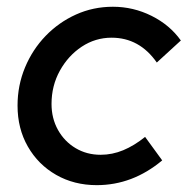

<svg xmlns="http://www.w3.org/2000/svg" viewBox="-20 -539 556 569"><path d="M266.7 9.7Q199.7 9.7 146.3 -20.8Q93 -51.3 62.5 -104.7Q32 -158 32 -226Q32 -286 54.2 -339.2Q76.3 -392.3 115.3 -432.7Q154.3 -473 205.3 -496Q256.3 -519 314.7 -519Q375 -519 429.2 -492Q483.3 -465 516 -419L444.7 -353.7Q393.3 -427.3 310.7 -427.3Q262.7 -427.3 222.3 -400.7Q182 -374 157.3 -329.3Q132.7 -284.7 132.7 -231Q132.7 -188.3 151.8 -154Q171 -119.7 204 -100Q237 -80.3 278.3 -80.3Q312.7 -80.3 345.2 -93.8Q377.7 -107.3 410 -133.3L460.7 -63.7Q373 9.7 266.7 9.7Z"/></svg>

Font: Red Hat Display VF
Style: Italic
Weight: 300
Italic angle: -12°
Designer: Pentagram, MCKL
Foundry: Pentagram, MCKL
Version: Version 1.010